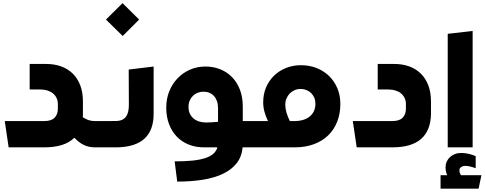

<svg xmlns="http://www.w3.org/2000/svg" viewBox="-20 -924 3040 1204"><path d="M577.1 -165Q586.9 -165 586.9 -154.8V-11.2Q586.9 -6.3 584.2 -3.2Q581.5 0 577.1 0Q555.2 0 537.6 -3.9Q520 -7.8 504.6 -15.4Q489.3 -22.9 475.1 -34.2Q460.9 -45.4 445.8 -60.1Q385.7 0 257.8 0H34.2L9.8 -165H259.8Q302.2 -165 322.5 -186Q342.8 -207 342.8 -242.2V-273.9Q342.3 -293.9 334.2 -310.3Q326.2 -326.7 312 -338.4Q297.9 -350.1 277.8 -356.4Q257.8 -362.8 233.9 -362.8H166V-522.9H270Q320.8 -522.9 363 -507.8Q405.3 -492.7 435.8 -462.9Q466.3 -433.1 483.2 -389.2Q500 -345.2 500 -288.1V-210Q500 -204.6 500 -199.5Q500 -194.3 499 -189Q509.3 -183.1 517.1 -178.7Q524.9 -174.3 533.4 -171.4Q542 -168.5 552.2 -166.7Q562.5 -165 577.1 -165Z M749.5 -698.2 644.5 -801.3 748.5 -904.3 852.5 -801.3ZM567.9 0Q563.5 0 560.8 -3.2Q558.1 -6.3 558.1 -11.2L560.1 -154.8Q560.1 -165 569.8 -165Q570.8 -165 581.8 -165Q592.8 -165 608.9 -165Q625 -165 643.3 -165Q661.6 -165 677.7 -165Q693.8 -165 704.6 -165.3Q715.3 -165.5 716.3 -165.5Q752.9 -168.5 770.5 -192.6Q788.1 -216.8 788.1 -267.1L787.1 -487.8L943.4 -506.8V-210Q943.4 -108.4 887.2 -55.7Q831.1 -2.9 716.3 0Z M1605.5 -165Q1615.2 -165 1615.2 -154.8V-11.2Q1615.2 -6.3 1612.5 -3.2Q1609.9 0 1605.5 0H1501.5Q1496.1 58.6 1464.1 99.4Q1432.1 140.1 1378.4 165.8Q1324.7 191.4 1251.7 203.1Q1178.7 214.8 1091.3 214.8L1075.2 87.9Q1137.7 87.9 1184.8 83.3Q1231.9 78.6 1264.9 68.1Q1297.9 57.6 1317.1 40.8Q1336.4 23.9 1343.3 0H1259.3Q1206.1 0 1162.4 -17.8Q1118.7 -35.6 1087.6 -68.4Q1056.6 -101.1 1039.6 -147Q1022.5 -192.9 1022.5 -249Q1022.5 -304.7 1041.5 -351.8Q1060.5 -398.9 1093.8 -433.3Q1127 -467.8 1171.6 -487.3Q1216.3 -506.8 1268.1 -506.8Q1318.4 -506.8 1361.3 -489.5Q1404.3 -472.2 1435.5 -439.9Q1466.8 -407.7 1484.6 -361.3Q1502.4 -314.9 1502.4 -256.8V-165ZM1162.1 -253.9Q1162.1 -229 1170.9 -210.7Q1179.7 -192.4 1194.6 -180.2Q1209.5 -168 1229.7 -161.9Q1250 -155.8 1273.4 -155.8Q1290.5 -155.8 1309.1 -157.2Q1327.6 -158.7 1347.2 -160.2V-246.1Q1347.2 -270.5 1340.6 -289.6Q1334 -308.6 1322 -321.8Q1310.1 -335 1293.2 -342Q1276.4 -349.1 1256.3 -349.1Q1237.3 -349.1 1220.2 -342.5Q1203.1 -335.9 1190.2 -323.5Q1177.2 -311 1169.7 -293.5Q1162.1 -275.9 1162.1 -253.9Z M1867.2 -515.1Q1920.9 -515.1 1966.1 -497.1Q2011.2 -479 2044.2 -446.8Q2077.1 -414.6 2095.7 -370.1Q2114.3 -325.7 2114.3 -272.9Q2114.3 -210.4 2094.2 -160.2Q2074.2 -109.9 2037.1 -74.2Q2000 -38.6 1947 -19.3Q1894 0 1828.1 0H1598.1Q1588.4 0 1588.4 -11.2V-154.8Q1588.4 -165 1598.1 -165H1660.2Q1646 -195.3 1638.2 -224.1Q1630.4 -252.9 1630.4 -282.2Q1630.4 -333 1648.4 -375.7Q1666.5 -418.5 1698.5 -449.5Q1730.5 -480.5 1773.7 -497.8Q1816.9 -515.1 1867.2 -515.1ZM1829.1 -165Q1859.4 -165 1883.3 -172.9Q1907.2 -180.7 1923.8 -194.8Q1940.4 -209 1949.2 -229Q1958 -249 1958 -273.9Q1958 -293.9 1950.9 -310.8Q1943.8 -327.6 1931.4 -340.1Q1918.9 -352.5 1901.9 -359.4Q1884.8 -366.2 1865.2 -366.2Q1845.2 -366.2 1827.6 -358.6Q1810.1 -351.1 1797.1 -337.9Q1784.2 -324.7 1776.6 -306.6Q1769 -288.6 1769 -268.1Q1769 -243.7 1776.4 -218.3Q1783.7 -192.9 1797.4 -165Z M2192.4 -165H2442.4Q2484.9 -165 2505.1 -186Q2525.4 -207 2525.4 -242.2V-273.9Q2524.9 -293.9 2516.8 -310.3Q2508.8 -326.7 2494.6 -338.4Q2480.5 -350.1 2460.4 -356.4Q2440.4 -362.8 2416.5 -362.8H2348.6V-522.9H2452.6Q2503.4 -522.9 2545.7 -507.8Q2587.9 -492.7 2618.4 -462.9Q2648.9 -433.1 2665.8 -389.2Q2682.6 -345.2 2682.6 -288.1V-210Q2681.2 -106.4 2621.1 -53.2Q2561 0 2440.4 0H2216.8Z M2787.6 -711.9 2943.8 -730V0H2787.6ZM2860.8 144Q2860.8 161.1 2871.6 174.8H2999L2981 259.3H2742.7V174.8H2784.7Q2773.9 151.9 2773.9 126Q2773.9 106.4 2781.2 89.8Q2788.6 73.2 2801.8 61Q2814.9 48.8 2833 42Q2851.1 35.2 2872.6 35.2Q2897.5 35.2 2921.9 41.3Q2946.3 47.4 2962.9 55.2V130.9Q2923.8 116.2 2898.9 116.2Q2882.3 116.2 2871.6 123.8Q2860.8 131.3 2860.8 144Z"/></svg>

Font: DimaExpo
Style: Bold
Weight: 700
Width: 6
Designer: R.Balvardi
Foundry: Dima Software Group
Version: Version 1.00;June 11, 2019;FontCreator 11.5.0.2427 64-bit